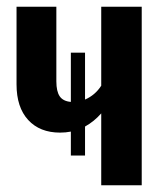

<svg xmlns="http://www.w3.org/2000/svg" viewBox="-20 -549 497 569"><path d="M400 -529V0H280V-213Q259 -189 232 -174V-88H190V-159Q175 -156 158 -156Q98 -156 63.5 -193.5Q29 -231 29 -299V-529H147V-308Q147 -278 157 -263.5Q167 -249 190 -247V-393H232V-254Q262 -267 280 -295V-529Z"/></svg>

Font: Fira Sans Extra Condensed Medium
Style: Regular
Weight: 500
Width: 1
Designer: Carrois Corporate & Edenspiekermann AG
Foundry: Carrois Corporate GbR & Edenspiekermann AG
Version: Version 4.203